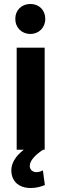

<svg xmlns="http://www.w3.org/2000/svg" viewBox="-20 -754 299 967"><path d="M133 -583C176 -583 208 -615 208 -659C208 -703 177 -734 133 -734C89 -734 57 -703 57 -659C57 -615 89 -583 133 -583ZM131 90C130 87 130 84 130 81C130 56 156 27 197 0H205V-514H64V0H100C57 33 37 69 37 104C37 112 38 121 40 129C53 178 95 193 135 193C163 193 190 185 206 178L196 104C185 110 174 113 164 113C148 113 135 105 131 90Z"/></svg>

Font: Arthouse Owned
Style: Bold
Weight: 700
Designer: Jeremy Tribby
Foundry: Tribby Type
Version: Version 1.000;PS 001.000;hotconv 1.0.88;makeotf.lib2.5.64775